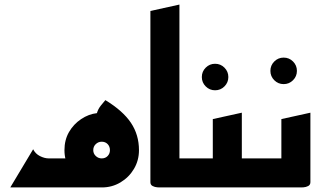

<svg xmlns="http://www.w3.org/2000/svg" viewBox="-20 -820 1403 840"><path d="M25 0 125 -167Q135 -147 155 -137Q175 -127 193 -127H365L425 0ZM426 0Q381 0 343.5 -22Q306 -44 284 -81.5Q262 -119 262 -163Q262 -208 282 -242.5Q302 -277 335 -299Q368 -321 404 -325Q409 -343 421.5 -358.5Q434 -374 441 -382Q518 -335 553 -282.5Q588 -230 588 -163Q588 -118 566 -81Q544 -44 507 -22Q470 0 426 0ZM425 -127Q441 -127 451 -137.5Q461 -148 461 -163Q461 -179 451 -189.5Q441 -200 425 -200Q410 -200 399 -189.5Q388 -179 388 -163Q388 -148 399 -137.5Q410 -127 425 -127Z M678 0Q678 0 668 -0.5Q658 -1 648 -6Q638 -11 638 -23V-772L765 -800V-127H858V0Z M921 -425Q897 -425 880 -442Q863 -459 863 -483Q863 -507 880 -524Q897 -541 921 -541Q945 -541 962 -524Q979 -507 979 -483Q979 -459 962 -442Q945 -425 921 -425Z M938 0V-127H1158V0ZM818 0V-127H911V-299L1038 -327V-23Q1038 -11 1028 -6Q1018 -1 1008 -0.5Q998 0 998 0Z M1221 -452Q1197 -452 1180 -469Q1163 -486 1163 -510Q1163 -534 1180 -551Q1197 -568 1221 -568Q1245 -568 1262 -551Q1279 -534 1279 -510Q1279 -486 1262 -469Q1245 -452 1221 -452Z M1118 0V-127H1211V-299L1338 -327V-23Q1338 -11 1328 -6Q1318 -1 1308 -0.5Q1298 0 1298 0Z"/></svg>

Font: Reem Kufi Fun SemiBold
Style: Regular
Weight: 600
Designer: Khaled Hosny
Version: Version 1.005